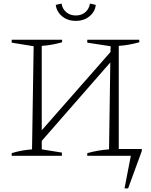

<svg xmlns="http://www.w3.org/2000/svg" viewBox="-20 -866 841 1067"><path d="M45 0V-15Q74 -24 102.5 -29Q131 -34 158 -36L167 -609L45 -629V-645H325V-631Q300 -624 271.5 -618.5Q243 -613 212 -611V-142L594 -577L595 -609L465 -629V-645H754V-631Q728 -624 699.5 -618.5Q671 -613 640 -611V-38H768V-27L692 181H672L707 0H465V-15Q527 -32 586 -36L593 -519L212 -83V-36L324 -18V0ZM401 -750Q355 -750 324.5 -776Q294 -802 290 -839L322 -846Q327 -816 348.5 -798Q370 -780 401 -780Q433 -780 454 -798Q475 -816 480 -846L512 -839Q509 -802 478 -776Q447 -750 401 -750Z"/></svg>

Font: Piazzolla SC ExtraLight
Style: Regular
Weight: 200
Designer: Juan Pablo del Peral
Foundry: Huerta Tipografica
Version: Version 1.330